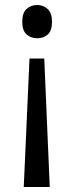

<svg xmlns="http://www.w3.org/2000/svg" viewBox="-20 -564 297 768"><path d="M98 -330H157L179 184H75ZM188 -477Q188 -441 171 -426Q154 -411 129 -411Q103 -411 86 -426.5Q69 -442 69 -477Q69 -512 86 -528Q103 -544 129 -544Q153 -544 170.5 -528Q188 -512 188 -477Z"/></svg>

Font: Noto Sans Thai SemiCondensed
Style: Regular
Weight: 400
Width: 4
Designer: Monotype Design Team
Foundry: Monotype Imaging Inc.
Version: Version 2.001